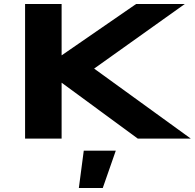

<svg xmlns="http://www.w3.org/2000/svg" viewBox="-20 -691 971 957"><path d="M287.1 -415 658.2 -670.9H900.9L449.2 -349.1L931.2 0H667L287.1 -278.8V0H105V-670.9H287.1ZM492.2 246.1H373L397.5 60.1H557.1Z"/></svg>

Font: Syncopate
Style: Bold
Weight: 700
Designer: Astigmatic (AOETI)
Foundry: Astigmatic (AOETI)
Version: Version 1.001 2011